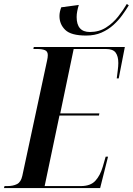

<svg xmlns="http://www.w3.org/2000/svg" viewBox="-50 -952 672 972"><path d="M386 -772Q310 -772 280.5 -800.5Q251 -829 251 -871Q251 -891 260 -915L349 -927Q344 -911 341 -895.5Q338 -880 338 -866Q338 -790 405 -790Q451 -790 486.5 -812.5Q522 -835 548 -868Q574 -901 592 -932L602 -925Q588 -902 569 -875.5Q550 -849 524 -825.5Q498 -802 464 -787Q430 -772 386 -772ZM-30 0 -27 -10H-12Q16 -10 36 -20Q56 -30 63 -62L188 -644Q192 -661 192 -673Q192 -692 177.5 -698Q163 -704 138 -704H119L121 -714H582L551 -555H541Q543 -571 546 -594.5Q549 -618 549 -633Q549 -667 535.5 -685.5Q522 -704 486 -704H323L255 -378H453L451 -367H251L176 -10H359Q408 -10 432.5 -36.5Q457 -63 470 -107L485 -159H497L457 0Z"/></svg>

Font: Noto Serif Display Condensed SemiBold
Style: Italic
Weight: 600
Width: 3
Italic angle: -12°
Designer: Monotype Design Team
Foundry: Monotype Imaging Inc.
Version: Version 2.009